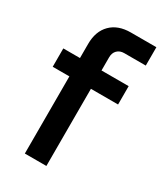

<svg xmlns="http://www.w3.org/2000/svg" viewBox="-183 -809 768 888"><g transform="rotate(30 201.0 -365.0)"><path d="M101 0V-412H12V-510H101V-585Q101 -653 139.5 -691.5Q178 -730 246 -730H382V-632H267Q244 -632 230 -618Q216 -604 216 -580V-510H361V-412H216V0Z"/></g></svg>

Font: MuseoModerno Thin Medium
Style: Regular
Weight: 500
Version: Version 1.003